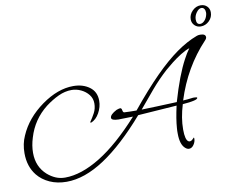

<svg xmlns="http://www.w3.org/2000/svg" viewBox="-94 -931 1466 1177"><g transform="rotate(-10 639.5 -342.5)"><path d="M229 119Q171 119 124.5 98Q78 77 49 41Q4 -15 4 -98Q4 -157 26 -205Q70 -307 172 -380Q273 -452 369 -452Q429 -452 470 -422Q511 -392 511 -336Q511 -297 490.5 -260.5Q470 -224 439 -212Q437 -212 435 -213.5Q433 -215 434 -216Q451 -240 465 -266.5Q479 -293 479 -325Q479 -356 460.5 -379.5Q442 -403 413.5 -416.5Q385 -430 355 -430Q314 -430 273 -411Q232 -392 191 -361Q103 -292 71 -184Q56 -136 56 -91Q56 -5 115 48Q139 69 166 80.5Q193 92 224 92Q325 92 444.5 18.5Q564 -55 698 -204L607 -202Q564 -203 564 -220Q564 -240 606 -262Q623 -268 629 -268Q638 -268 640 -254Q642 -241 649 -239Q666 -238 685 -237.5Q704 -237 726 -237Q820 -352 896.5 -429Q973 -506 1039.5 -553Q1106 -600 1168 -623Q1177 -627 1190 -627Q1224 -627 1224 -606Q1224 -597 1214 -587Q1080 -445 1018 -248Q1033 -249 1046.5 -250Q1060 -251 1072 -253Q1077 -254 1080.5 -254Q1084 -254 1088 -254Q1106 -254 1106 -249Q1106 -233 1012 -226Q987 -144 987 -73Q987 -7 1007 4Q1009 5 1011 5.5Q1013 6 1015 6Q1024 6 1033.5 -3.5Q1043 -13 1043 -13Q1045 -11 1045 -6Q1045 14 1032.5 32Q1020 50 1003 50Q992 50 981 41Q950 16 950 -54Q950 -62 950 -70.5Q950 -79 951 -87Q953 -116 958.5 -150Q964 -184 973 -224L731 -207Q591 -46 466 36.5Q341 119 229 119ZM758 -237Q796 -238 851.5 -240Q907 -242 978 -245Q1025 -407 1074 -497Q1082 -513 1091.5 -528Q1101 -543 1111 -557Q1086 -549 1055 -529.5Q1024 -510 996 -488Q968 -466 950 -450Q898 -403 851.5 -348.5Q805 -294 758 -237ZM1204 -676Q1181 -676 1165.5 -691.5Q1150 -707 1150 -729Q1150 -759 1172.5 -781.5Q1195 -804 1224 -804Q1248 -804 1263.5 -789Q1279 -774 1279 -751Q1279 -720 1256.5 -698Q1234 -676 1204 -676ZM1203 -692Q1217 -692 1230 -705.5Q1243 -719 1248 -740Q1249 -744 1249.5 -747.5Q1250 -751 1250 -755Q1250 -769 1243.5 -778Q1237 -787 1226 -787Q1210 -787 1195 -766.5Q1180 -746 1180 -723Q1180 -692 1203 -692Z"/></g></svg>

Font: Ephesis
Style: Regular
Weight: 400
Designer: Robert E. Leuschke
Foundry: Robert E. Leuschke
Version: Version 1.010; ttfautohint (v1.8.3)